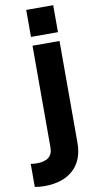

<svg xmlns="http://www.w3.org/2000/svg" viewBox="-159 -787 512 1051"><g transform="rotate(-10 97.0 -261.5)"><path d="M68 -595V-745H218V-595ZM0 222Q-32 222 -54 217V89Q-37 92 -20 92Q68 92 68 20V-546H218V20Q218 116 160.5 169Q103 222 0 222Z"/></g></svg>

Font: Plus Jakarta Display
Style: Bold
Weight: 700
Designer: Gumpita Rahayu
Foundry: Tokotype Studio
Version: Version 1.000;hotconv 1.0.109;makeotfexe 2.5.65596